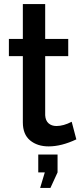

<svg xmlns="http://www.w3.org/2000/svg" viewBox="-20 -715 407 948"><path d="M356.9 -26.9Q283.7 7.8 220.2 7.8Q164.6 7.8 128.7 -21.7Q92.8 -51.3 92.8 -110.8V-438H23.9V-522.9H92.8V-694.8H203.1V-522.9H316.9V-438H203.1V-146Q204.6 -119.6 219.7 -106.2Q234.9 -92.8 258.8 -92.8Q293.5 -92.8 334 -113.8ZM178.2 212.9 201.2 136.2H168.9V47.9H264.2V136.2L229 212.9Z"/></svg>

Font: Rawline SemiBold
Style: Regular
Weight: 600
Designer: Matt McInerney, Pablo Impallari, Rodrigo Fuenzalida
Foundry: Matt McInerney, Pablo Impallari, Rodrigo Fuenzalida
Version: Version 4.020;PS 004.020;hotconv 1.0.88;makeotf.lib2.5.64775